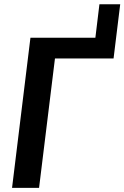

<svg xmlns="http://www.w3.org/2000/svg" viewBox="-20 -904 598 924"><path d="M526.5 -622.5 558.5 -883.5H458.5L439 -722.5H126.5L38 0H168L244.5 -622.5Z"/></svg>

Font: Lato
Style: Bold Italic
Weight: 700
Italic angle: -7°
Designer: Lukasz Dziedzic
Foundry: tyPoland Lukasz Dziedzic
Version: Version 2.007; 2014-02-27